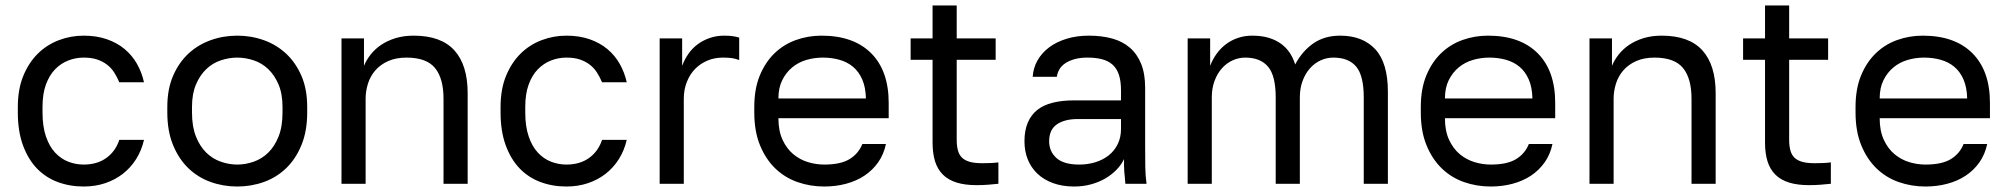

<svg xmlns="http://www.w3.org/2000/svg" viewBox="-20 -670 7320 700"><path d="M285 10Q327 10 363 -2Q399 -14 427.5 -36Q456 -58 476 -89.5Q496 -121 505 -160H415Q401 -118 367.5 -94Q334 -70 285 -70Q256 -70 229 -80.5Q202 -91 181 -113.5Q160 -136 147.5 -172.5Q135 -209 135 -260V-280Q135 -328 147.5 -362Q160 -396 181 -417.5Q202 -439 229 -449.5Q256 -460 285 -460Q314 -460 334.5 -453Q355 -446 370.5 -434Q386 -422 396.5 -405.5Q407 -389 415 -370H505Q497 -406 479.5 -437Q462 -468 434.5 -491Q407 -514 369.5 -527Q332 -540 285 -540Q238 -540 194.5 -523.5Q151 -507 118 -474.5Q85 -442 65 -393.5Q45 -345 45 -280V-260Q45 -192 63.5 -141Q82 -90 114 -56.5Q146 -23 190 -6.5Q234 10 285 10Z M845 10Q896 10 942 -6.5Q988 -23 1023 -56.5Q1058 -90 1079 -141Q1100 -192 1100 -260V-280Q1100 -345 1079 -393.5Q1058 -442 1023 -474.5Q988 -507 942 -523.5Q896 -540 845 -540Q794 -540 748 -523.5Q702 -507 667 -474.5Q632 -442 611 -393.5Q590 -345 590 -280V-260Q590 -192 611 -141Q632 -90 667 -56.5Q702 -23 748 -6.5Q794 10 845 10ZM845 -70Q815 -70 785 -80.5Q755 -91 732 -113.5Q709 -136 694.5 -172Q680 -208 680 -260V-280Q680 -328 694.5 -362Q709 -396 732 -418Q755 -440 785 -450Q815 -460 845 -460Q875 -460 905 -450Q935 -440 958 -418Q981 -396 995.5 -362Q1010 -328 1010 -280V-260Q1010 -208 995.5 -172Q981 -136 958 -113.5Q935 -91 905 -80.5Q875 -70 845 -70Z M1225 0H1313V-310Q1313 -338 1321.5 -365Q1330 -392 1348 -413Q1366 -434 1394.5 -447Q1423 -460 1462 -460Q1535 -460 1566 -422Q1597 -384 1597 -310V0H1685V-330Q1685 -433 1636.5 -486.5Q1588 -540 1488 -540Q1452 -540 1422.5 -531Q1393 -522 1370.5 -507Q1348 -492 1332 -472Q1316 -452 1307 -430V-530H1225Z M2045 10Q2087 10 2123 -2Q2159 -14 2187.5 -36Q2216 -58 2236 -89.5Q2256 -121 2265 -160H2175Q2161 -118 2127.5 -94Q2094 -70 2045 -70Q2016 -70 1989 -80.5Q1962 -91 1941 -113.5Q1920 -136 1907.5 -172.5Q1895 -209 1895 -260V-280Q1895 -328 1907.5 -362Q1920 -396 1941 -417.5Q1962 -439 1989 -449.5Q2016 -460 2045 -460Q2074 -460 2094.5 -453Q2115 -446 2130.5 -434Q2146 -422 2156.5 -405.5Q2167 -389 2175 -370H2265Q2257 -406 2239.5 -437Q2222 -468 2194.5 -491Q2167 -514 2129.5 -527Q2092 -540 2045 -540Q1998 -540 1954.5 -523.5Q1911 -507 1878 -474.5Q1845 -442 1825 -393.5Q1805 -345 1805 -280V-260Q1805 -192 1823.5 -141Q1842 -90 1874 -56.5Q1906 -23 1950 -6.5Q1994 10 2045 10Z M2385 0H2473V-310Q2473 -343 2484 -371Q2495 -399 2514 -418.5Q2533 -438 2559 -449Q2585 -460 2615 -460Q2637 -460 2649.5 -458Q2662 -456 2675 -451V-533Q2665 -536 2652.5 -538Q2640 -540 2620 -540Q2592 -540 2567.5 -531.5Q2543 -523 2523.5 -508.5Q2504 -494 2490 -474Q2476 -454 2467 -430V-530H2385Z M2985 10Q3027 10 3064.5 0Q3102 -10 3131.5 -29.5Q3161 -49 3181.5 -78Q3202 -107 3210 -145H3124Q3110 -110 3077.5 -90Q3045 -70 2985 -70Q2955 -70 2925.5 -79Q2896 -88 2872 -108Q2848 -128 2833 -160.5Q2818 -193 2818 -239H3220V-295Q3220 -412 3156 -476Q3092 -540 2975 -540Q2926 -540 2881.5 -524Q2837 -508 2803.5 -475.5Q2770 -443 2750 -394.5Q2730 -346 2730 -280V-260Q2730 -191 2751 -140Q2772 -89 2807 -55.5Q2842 -22 2888 -6Q2934 10 2985 10ZM2980 -460Q3012 -460 3040.5 -452Q3069 -444 3090 -426.5Q3111 -409 3123.5 -380.5Q3136 -352 3137 -311H2818Q2818 -350 2832 -378Q2846 -406 2868.5 -424.5Q2891 -443 2920 -451.5Q2949 -460 2980 -460Z M3540 5Q3563 5 3582 3.5Q3601 2 3620 0V-78Q3605 -76 3590 -75.5Q3575 -75 3560 -75Q3533 -75 3515.5 -80Q3498 -85 3487.5 -95Q3477 -105 3472.5 -121.5Q3468 -138 3468 -160V-452H3610V-530H3468V-650H3380V-530H3300V-452H3380V-150Q3380 -111 3389 -82Q3398 -53 3417.5 -33.5Q3437 -14 3467.5 -4.5Q3498 5 3540 5Z M3896 10Q3929 10 3958 2Q3987 -6 4010 -19.5Q4033 -33 4050.5 -51Q4068 -69 4078 -90Q4078 -77 4078 -65.5Q4078 -54 4079 -43.5Q4080 -33 4081 -22.5Q4082 -12 4083 0H4160Q4156 -30 4155.5 -61.5Q4155 -93 4155 -135V-350Q4155 -401 4140.5 -437Q4126 -473 4099.5 -496Q4073 -519 4035 -529.5Q3997 -540 3950 -540Q3905 -540 3868 -528.5Q3831 -517 3804.5 -497Q3778 -477 3762.5 -449.5Q3747 -422 3745 -390H3833Q3835 -404 3842 -416.5Q3849 -429 3862.5 -438.5Q3876 -448 3896.5 -454Q3917 -460 3945 -460Q3975 -460 3998 -454Q4021 -448 4036.5 -434Q4052 -420 4059.5 -397Q4067 -374 4067 -340V-304H3895Q3852 -304 3818 -295.5Q3784 -287 3761.5 -269Q3739 -251 3727 -222.5Q3715 -194 3715 -155Q3715 -119 3727 -89Q3739 -59 3762 -37Q3785 -15 3819 -2.5Q3853 10 3896 10ZM3915 -70Q3858 -70 3831.5 -94Q3805 -118 3805 -155Q3805 -197 3833 -216.5Q3861 -236 3910 -236H4067V-200Q4067 -169 4055 -144.5Q4043 -120 4022 -103.5Q4001 -87 3973.5 -78.5Q3946 -70 3915 -70Z M4310 0H4398V-315Q4398 -348 4408 -375Q4418 -402 4435 -421Q4452 -440 4474 -450Q4496 -460 4520 -460Q4575 -460 4603 -427Q4631 -394 4631 -315V0H4719V-315Q4719 -348 4729 -375Q4739 -402 4756 -421Q4773 -440 4795 -450Q4817 -460 4841 -460Q4897 -460 4924.5 -427Q4952 -394 4952 -315V0H5040V-335Q5040 -441 4994 -490.5Q4948 -540 4866 -540Q4809 -540 4768.5 -512Q4728 -484 4702 -435Q4695 -458 4682.5 -477Q4670 -496 4651 -510Q4632 -524 4606 -532Q4580 -540 4545 -540Q4518 -540 4494 -532Q4470 -524 4450.5 -509.5Q4431 -495 4416 -474.5Q4401 -454 4392 -430V-530H4310Z M5415 10Q5457 10 5494.5 0Q5532 -10 5561.5 -29.5Q5591 -49 5611.5 -78Q5632 -107 5640 -145H5554Q5540 -110 5507.5 -90Q5475 -70 5415 -70Q5385 -70 5355.5 -79Q5326 -88 5302 -108Q5278 -128 5263 -160.5Q5248 -193 5248 -239H5650V-295Q5650 -412 5586 -476Q5522 -540 5405 -540Q5356 -540 5311.5 -524Q5267 -508 5233.5 -475.5Q5200 -443 5180 -394.5Q5160 -346 5160 -280V-260Q5160 -191 5181 -140Q5202 -89 5237 -55.5Q5272 -22 5318 -6Q5364 10 5415 10ZM5410 -460Q5442 -460 5470.5 -452Q5499 -444 5520 -426.5Q5541 -409 5553.5 -380.5Q5566 -352 5567 -311H5248Q5248 -350 5262 -378Q5276 -406 5298.5 -424.5Q5321 -443 5350 -451.5Q5379 -460 5410 -460Z M5775 0H5863V-310Q5863 -338 5871.5 -365Q5880 -392 5898 -413Q5916 -434 5944.5 -447Q5973 -460 6012 -460Q6085 -460 6116 -422Q6147 -384 6147 -310V0H6235V-330Q6235 -433 6186.5 -486.5Q6138 -540 6038 -540Q6002 -540 5972.5 -531Q5943 -522 5920.5 -507Q5898 -492 5882 -472Q5866 -452 5857 -430V-530H5775Z M6575 5Q6598 5 6617 3.5Q6636 2 6655 0V-78Q6640 -76 6625 -75.5Q6610 -75 6595 -75Q6568 -75 6550.5 -80Q6533 -85 6522.5 -95Q6512 -105 6507.5 -121.5Q6503 -138 6503 -160V-452H6645V-530H6503V-650H6415V-530H6335V-452H6415V-150Q6415 -111 6424 -82Q6433 -53 6452.5 -33.5Q6472 -14 6502.5 -4.5Q6533 5 6575 5Z M7000 10Q7042 10 7079.5 0Q7117 -10 7146.5 -29.5Q7176 -49 7196.5 -78Q7217 -107 7225 -145H7139Q7125 -110 7092.5 -90Q7060 -70 7000 -70Q6970 -70 6940.5 -79Q6911 -88 6887 -108Q6863 -128 6848 -160.5Q6833 -193 6833 -239H7235V-295Q7235 -412 7171 -476Q7107 -540 6990 -540Q6941 -540 6896.5 -524Q6852 -508 6818.5 -475.5Q6785 -443 6765 -394.5Q6745 -346 6745 -280V-260Q6745 -191 6766 -140Q6787 -89 6822 -55.5Q6857 -22 6903 -6Q6949 10 7000 10ZM6995 -460Q7027 -460 7055.5 -452Q7084 -444 7105 -426.5Q7126 -409 7138.5 -380.5Q7151 -352 7152 -311H6833Q6833 -350 6847 -378Q6861 -406 6883.5 -424.5Q6906 -443 6935 -451.5Q6964 -460 6995 -460Z"/></svg>

Font: Golos Text VF
Style: Regular
Weight: 400
Designer: A.Korolkova, Vitaly Kuzmin
Foundry: ParaType Ltd
Version: Version 2.005